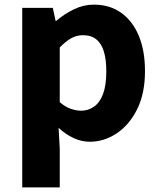

<svg xmlns="http://www.w3.org/2000/svg" viewBox="-20 -598 691 829"><path d="M76 211V-564H208L220 -508H223Q258 -538 299.5 -558Q341 -578 385 -578Q454 -578 503.5 -542.5Q553 -507 579.5 -443Q606 -379 606 -291Q606 -194 572 -126Q538 -58 483.5 -22Q429 14 368 14Q332 14 297.5 -2Q263 -18 233 -46L238 44V211ZM331 -120Q361 -120 386 -137.5Q411 -155 425 -192.5Q439 -230 439 -289Q439 -341 428.5 -375.5Q418 -410 396 -428Q374 -446 338 -446Q311 -446 287.5 -433Q264 -420 238 -393V-157Q262 -136 286 -128Q310 -120 331 -120Z"/></svg>

Font: Noto Sans KR Thin ExtraBold
Style: Regular
Weight: 800
Version: Version 2.004-H2;hotconv 1.0.118;makeotfexe 2.5.65603